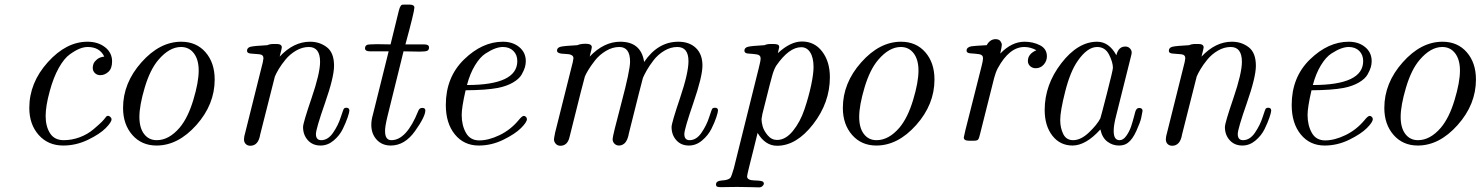

<svg xmlns="http://www.w3.org/2000/svg" viewBox="-20 -624 6465 838"><path d="M107.9 -152.8Q107.9 -262.7 188.5 -352.3Q269 -441.9 361.8 -441.9Q407.7 -441.9 438.5 -418Q469.2 -394 469.2 -356Q469.2 -325.2 453.1 -310.5Q437 -295.9 418 -295.9Q403.8 -295.9 394.3 -304.9Q384.8 -314 384.8 -328.1Q384.8 -335.9 387.9 -345Q391.1 -354 403.1 -364.5Q415 -375 435.1 -377Q415 -418.9 362.8 -418.9Q346.7 -418.9 328.4 -411.9Q310.1 -404.8 284.9 -387Q259.8 -369.1 236.3 -327.1Q212.9 -285.2 196.8 -225.1Q179.2 -161.1 179.2 -117.7Q179.2 -72.3 198.5 -42.2Q217.8 -12.2 257.8 -12.2Q293.9 -12.2 328.4 -25.1Q362.8 -38.1 388.4 -60.1Q414.1 -82 424.1 -92Q434.1 -102.1 443.8 -115.2L444.8 -116.2Q451.7 -121.1 459.2 -115.5Q466.8 -109.9 466.8 -103Q466.8 -90.8 441.4 -64.9Q416 -39.1 364 -13.9Q312 11.2 255.9 11.2Q189.9 11.2 148.9 -34.9Q107.9 -81.1 107.9 -152.8Z M517.1 -152.8Q517.1 -261.7 597.2 -351.8Q677.2 -441.9 771 -441.9Q836.9 -441.9 877 -396Q917 -350.1 917 -276.9Q917 -168 837.2 -78.4Q757.3 11.2 663.1 11.2Q598.1 11.2 557.6 -34.9Q517.1 -81.1 517.1 -152.8ZM588.4 -113.8Q588.4 -65.9 608.9 -39.1Q629.4 -12.2 664.1 -12.2Q717.3 -12.2 764.2 -66.9Q800.3 -109.9 823.7 -187.5Q847.2 -265.1 847.2 -315.9Q847.2 -363.8 826.2 -391.4Q805.2 -418.9 770 -418.9Q719.2 -418.9 671.4 -362.8Q635.3 -320.8 611.8 -242.2Q588.4 -163.6 588.4 -113.8Z M1044.9 -16.1Q1044.9 -27.3 1050.8 -46.9L1127 -352.1Q1127 -354 1128.4 -360.6Q1129.9 -367.2 1129.9 -370.1Q1129.9 -385.3 1111.8 -387.2Q1093.8 -389.2 1075.9 -390.1Q1058.1 -391.1 1058.1 -401.9Q1058.1 -416 1073.5 -419.9Q1088.9 -423.8 1147 -426.8Q1155.8 -431.6 1173.8 -432.1H1187Q1210 -432.1 1210 -417Q1210 -413.1 1200.7 -377Q1261.7 -441.9 1333 -441.9H1334Q1375 -441.9 1406.5 -418Q1438 -394 1438 -336.9Q1438 -287.1 1398.4 -174.1Q1358.9 -61 1358.9 -39.1Q1358.9 -12.2 1381.8 -12.2Q1411.6 -12.2 1433.8 -44.7Q1456.1 -77.1 1467.5 -113Q1479 -148.9 1481.9 -150.9Q1485.8 -153.8 1491.7 -153.8Q1504.9 -153.8 1504.9 -141.1Q1504.9 -134.3 1497.3 -111.6Q1489.7 -88.9 1475.8 -60.5Q1461.9 -32.2 1436 -10.5Q1410.2 11.2 1378.9 11.2Q1344.7 11.2 1323.7 -12Q1302.7 -35.2 1302.7 -69.8Q1302.7 -86.9 1339.8 -195.6Q1377 -304.2 1377 -354Q1377 -418.9 1328.1 -418.9Q1299.3 -418.9 1272.2 -403.1Q1245.1 -387.2 1226.6 -364.5Q1208 -341.8 1196.5 -322.5Q1185.1 -303.2 1179.7 -290Q1177.7 -284.2 1115.7 -37.1Q1107.9 11.7 1072.8 12.2Q1060.5 12.2 1052.7 4.6Q1044.9 -2.9 1044.9 -16.1Z M1573.2 -413.1Q1573.2 -430.2 1595.2 -430.2Q1600.1 -430.2 1610.4 -430.7Q1620.6 -431.2 1625.5 -431.2Q1635.3 -431.2 1654.8 -430.7Q1674.3 -430.2 1684.6 -430.2L1720.2 -575.2Q1723.1 -587.4 1724.4 -589.6Q1725.6 -591.8 1728.5 -597.4Q1731.4 -603 1735.8 -603.5Q1740.2 -604 1748.5 -604H1766.6Q1788.6 -604 1788.6 -590.8Q1788.6 -573.7 1749.5 -430.2H1831.5Q1852.5 -430.2 1852.5 -417Q1852.5 -405.8 1844.5 -402.3Q1836.4 -398.9 1816.4 -398.9H1800.3Q1790.5 -398.9 1771 -399.4Q1751.5 -399.9 1741.2 -399.9Q1739.3 -394 1736.3 -380.1Q1733.4 -366.2 1731.4 -359.9L1671.4 -117.2Q1660.2 -71.3 1660.6 -51.8Q1660.6 -12.2 1688 -12.2Q1688 -12.2 1688.5 -12.2Q1754.4 -12.2 1805.7 -140.1Q1810.5 -153.3 1823.5 -153.1Q1836.4 -152.8 1836.4 -142.1Q1836.4 -115.2 1791.5 -52Q1746.6 11.2 1685.5 11.2Q1647.5 11.2 1624 -14.4Q1600.6 -40 1600.6 -79.1Q1600.6 -100.1 1607.4 -123L1676.3 -399.9H1595.2Q1573.2 -399.9 1573.2 -413.1Z M1925.8 -166Q1925.8 -287.1 2005.4 -364.5Q2085 -441.9 2174.8 -441.9Q2217.8 -441.9 2246.3 -418.5Q2274.9 -395 2274.9 -356.9Q2274.9 -343.8 2271 -330.3Q2267.1 -316.9 2256.6 -298.3Q2246.1 -279.8 2219 -263.9Q2191.9 -248 2152.8 -240.2Q2101.1 -230.5 2012.2 -230Q1995.1 -155.8 1995.1 -122.1Q1995.1 -77.1 2013.7 -44.2Q2032.2 -11.2 2071.8 -11.2Q2112.8 -11.2 2160.4 -34.2Q2208 -57.1 2243.2 -99.1Q2258.3 -118.2 2266.1 -118.2Q2271 -118.2 2275.4 -114Q2279.8 -109.9 2279.8 -104Q2279.8 -90.8 2253.9 -64.9Q2228 -39.1 2176.5 -13.9Q2125 11.2 2069.8 11.2Q2004.9 11.2 1965.3 -37.4Q1925.8 -85.9 1925.8 -166ZM2018.1 -252.9Q2237.8 -252.9 2237.8 -357.4Q2237.8 -384.8 2220.5 -401.9Q2203.1 -418.9 2174.8 -418.9Q2159.7 -418.9 2141.4 -412.4Q2123 -405.8 2099.1 -390.4Q2075.2 -375 2053.2 -338.9Q2031.2 -302.7 2018.1 -252.9Z M2397.9 -16.1Q2397.9 -20 2402.8 -44.9L2480 -353Q2480 -356 2481.4 -361.6Q2482.9 -367.2 2482.9 -370.1Q2482.9 -388.2 2447 -388.7Q2411.1 -389.2 2411.1 -402.8Q2411.1 -416 2426.5 -419.9Q2441.9 -423.8 2500 -426.8Q2512.2 -432.6 2535.2 -433.1Q2563 -433.1 2563 -418Q2563 -413.1 2553.7 -377Q2615.7 -441.9 2687 -441.9Q2776.9 -441.9 2791 -356Q2791 -354 2791 -353Q2851.1 -441.9 2940.9 -441.9Q2988.8 -441.9 3017.3 -414.6Q3045.9 -387.2 3045.9 -337.9Q3045.9 -290 3006.3 -175Q2966.8 -60.1 2966.8 -39.1Q2966.8 -12.2 2989.7 -12.2Q3019.5 -12.2 3041.7 -44.7Q3064 -77.1 3075.4 -113Q3086.9 -148.9 3089.8 -150.9Q3094.7 -153.8 3100.1 -153.8Q3113.8 -153.8 3113.8 -142.1Q3113.8 -134.3 3106.4 -112.1Q3099.1 -89.8 3085 -61.5Q3070.8 -33.2 3044.4 -11Q3018.1 11.2 2986.8 11.2Q2952.6 11.2 2931.9 -12Q2911.1 -35.2 2911.1 -69.8Q2911.1 -86.9 2948 -196Q2984.9 -305.2 2984.9 -356.9Q2984.9 -418.9 2936 -418.9Q2907.2 -418.9 2879.6 -402.6Q2852.1 -386.2 2833 -361.6Q2814 -336.9 2803 -317.4Q2792 -297.9 2786.1 -284.2Q2782.2 -272 2724.1 -39.1L2723.1 -33.2Q2721.2 -27.3 2720 -22.7Q2718.8 -18.1 2715.3 -11.5Q2711.9 -4.9 2708 -0.5Q2704.1 3.9 2697 7.6Q2689.9 11.2 2682.1 11.2Q2669.9 11.2 2661.9 3.2Q2653.8 -4.9 2653.8 -17.1Q2653.8 -30.3 2691.9 -173.6Q2730 -316.9 2730 -355Q2730 -418.9 2683.1 -418.9Q2653.3 -418.9 2624.8 -401.9Q2596.2 -384.8 2577.1 -360.4Q2558.1 -335.9 2547.6 -318.4Q2537.1 -300.8 2532.7 -290Q2529.8 -283.2 2465.8 -25.9Q2457 12.2 2425.8 12.2Q2413.6 12.2 2405.8 3.7Q2397.9 -4.9 2397.9 -16.1Z M3105 181.2Q3105 165 3131.8 163.6Q3158.7 162.1 3168 151.9Q3172.9 145 3182.6 111.8L3292 -328.1Q3299.8 -357.9 3299.8 -369.1Q3299.8 -384.3 3282.2 -386.7Q3264.6 -389.2 3246.8 -390.1Q3229 -391.1 3229 -402.8Q3229 -416 3244.9 -419.9Q3260.7 -423.8 3316.9 -426.8Q3325.7 -431.6 3343.8 -432.1H3352.1Q3368.2 -432.1 3374.5 -429.4Q3380.9 -426.8 3380.9 -418Q3380.9 -416 3375 -392.1Q3430.2 -442.9 3480 -442.9Q3535.2 -442.9 3568.6 -398.9Q3602.1 -355 3602.1 -287.1Q3602.1 -176.3 3529.1 -82Q3456.1 12.2 3371.6 12.2Q3319.8 12.2 3286.6 -43.9Q3282.7 -25.9 3270.8 20.5Q3258.8 66.9 3249.8 104Q3240.7 141.1 3240.7 146Q3240.7 163.1 3274.2 163.6Q3307.6 164.1 3312 170.9Q3314 174.8 3314 176.8Q3314 182.6 3307.9 188.2Q3301.8 193.8 3293 193.8Q3288.1 193.8 3260 192.9Q3231.9 191.9 3198.7 191.9Q3178.7 191.9 3155.3 192.4Q3131.8 192.9 3127 192.9Q3113.8 192.9 3109.4 190.4Q3105 188 3105 181.2ZM3303.7 -104Q3303.7 -90.8 3308.8 -72Q3314 -53.2 3330.8 -33.2Q3347.7 -13.2 3371.6 -13.2Q3408.7 -13.2 3440.7 -52.5Q3472.7 -91.8 3491.2 -147Q3509.8 -202.1 3520.3 -252Q3530.8 -301.8 3530.8 -331.1Q3530.8 -372.1 3516.4 -395Q3502 -418 3477.1 -418Q3423.8 -418 3367.7 -336.9Q3357.9 -320.8 3350.6 -294.9Q3348.6 -291 3307.6 -127Q3303.7 -106.9 3303.7 -104Z M3658.7 -152.8Q3658.7 -261.7 3738.8 -351.8Q3818.8 -441.9 3912.6 -441.9Q3978.5 -441.9 4018.6 -396Q4058.6 -350.1 4058.6 -276.9Q4058.6 -168 3978.8 -78.4Q3898.9 11.2 3804.7 11.2Q3739.7 11.2 3699.2 -34.9Q3658.7 -81.1 3658.7 -152.8ZM3730 -113.8Q3730 -65.9 3750.5 -39.1Q3771 -12.2 3805.7 -12.2Q3858.9 -12.2 3905.8 -66.9Q3941.9 -109.9 3965.3 -187.5Q3988.8 -265.1 3988.8 -315.9Q3988.8 -363.8 3967.8 -391.4Q3946.8 -418.9 3911.6 -418.9Q3860.8 -418.9 3813 -362.8Q3776.9 -320.8 3753.4 -242.2Q3730 -163.6 3730 -113.8Z M4186.5 -23.9Q4186.5 -26.9 4193.4 -55.2L4264.6 -336.9Q4270.5 -359.9 4270.5 -370.1Q4270.5 -385.3 4252.4 -387.7Q4234.4 -390.1 4216.6 -391.1Q4198.7 -392.1 4198.7 -402.8Q4198.7 -418 4219.7 -421.9Q4229.5 -423.8 4286.6 -426.8Q4300.8 -452.6 4324.7 -453.1Q4339.8 -453.1 4346.2 -444.6Q4352.5 -436 4352.5 -428.2Q4352.5 -421.4 4345.7 -390.1Q4395.5 -441.9 4451.7 -441.9Q4488.8 -441.9 4519 -426.5Q4549.3 -411.1 4549.3 -377.9Q4549.3 -357.9 4535.4 -342Q4521.5 -326.2 4500.5 -326.2Q4486.3 -326.2 4476.3 -335.2Q4466.3 -344.2 4466.3 -357.9Q4466.3 -388.7 4503.4 -404.8Q4477.5 -418.9 4450.7 -418.9Q4385.7 -418.9 4335.4 -327.1Q4325.7 -309.1 4319.1 -283.9Q4312.5 -258.8 4258.3 -42Q4253.4 -20 4249 -14.9Q4244.6 -9.8 4230.5 -9.8H4209.5Q4186.5 -9.8 4186.5 -23.9Z M4539.6 -144Q4539.6 -253.9 4612.1 -347.9Q4684.6 -441.9 4768.6 -441.9Q4820.3 -441.9 4852.5 -382.8Q4861.3 -420.9 4891.6 -420.9Q4903.8 -420.9 4911.6 -412.8Q4919.4 -404.8 4919.4 -394Q4919.4 -390.1 4915.5 -375L4852.5 -123Q4840.3 -77.1 4840.8 -51.8Q4840.8 -12.2 4866.2 -12.2Q4866.2 -12.2 4866.7 -12.2Q4882.8 -12.2 4896.2 -31.5Q4909.7 -50.8 4916.7 -71.8Q4923.8 -92.8 4931.6 -123Q4933.6 -130.9 4934.6 -134.8Q4939.5 -152.8 4951.7 -152.8Q4966.8 -152.8 4966.8 -140.1Q4964.8 -127.9 4960.9 -109.4Q4957 -90.8 4939.9 -53Q4922.9 -15.1 4901.9 0Q4886.7 11.2 4863.8 11.2Q4835.9 11.2 4813.2 -5.9Q4790.5 -22.9 4782.7 -59.1Q4719.7 10.7 4661.6 11.2Q4606.4 11.2 4573 -32Q4539.6 -75.2 4539.6 -144ZM4607.4 -100.1Q4607.4 -65.9 4620.6 -39.1Q4633.8 -12.2 4663.6 -12.2Q4697.8 -12.2 4733.6 -46.6Q4769.5 -81.1 4782.7 -107.9Q4784.7 -112.8 4811 -215.3Q4837.4 -317.9 4837.4 -328.1Q4837.4 -352.1 4820.6 -385.5Q4803.7 -418.9 4768.6 -418.9Q4725.6 -418.9 4683.6 -357.9Q4651.4 -312 4629.4 -225.6Q4607.4 -139.2 4607.4 -100.1Z M5068.4 -16.1Q5068.4 -27.3 5074.2 -46.9L5150.4 -352.1Q5150.4 -354 5151.9 -360.6Q5153.3 -367.2 5153.3 -370.1Q5153.3 -385.3 5135.3 -387.2Q5117.2 -389.2 5099.4 -390.1Q5081.5 -391.1 5081.5 -401.9Q5081.5 -416 5096.9 -419.9Q5112.3 -423.8 5170.4 -426.8Q5179.2 -431.6 5197.3 -432.1H5210.4Q5233.4 -432.1 5233.4 -417Q5233.4 -413.1 5224.1 -377Q5285.2 -441.9 5356.4 -441.9H5357.4Q5398.4 -441.9 5429.9 -418Q5461.4 -394 5461.4 -336.9Q5461.4 -287.1 5421.9 -174.1Q5382.3 -61 5382.3 -39.1Q5382.3 -12.2 5405.3 -12.2Q5435.1 -12.2 5457.3 -44.7Q5479.5 -77.1 5491 -113Q5502.4 -148.9 5505.4 -150.9Q5509.3 -153.8 5515.1 -153.8Q5528.3 -153.8 5528.3 -141.1Q5528.3 -134.3 5520.8 -111.6Q5513.2 -88.9 5499.3 -60.5Q5485.4 -32.2 5459.5 -10.5Q5433.6 11.2 5402.3 11.2Q5368.2 11.2 5347.2 -12Q5326.2 -35.2 5326.2 -69.8Q5326.2 -86.9 5363.3 -195.6Q5400.4 -304.2 5400.4 -354Q5400.4 -418.9 5351.6 -418.9Q5322.8 -418.9 5295.7 -403.1Q5268.6 -387.2 5250 -364.5Q5231.4 -341.8 5220 -322.5Q5208.5 -303.2 5203.1 -290Q5201.2 -284.2 5139.2 -37.1Q5131.3 11.7 5096.2 12.2Q5084 12.2 5076.2 4.6Q5068.4 -2.9 5068.4 -16.1Z M5617.7 -166Q5617.7 -287.1 5697.3 -364.5Q5776.9 -441.9 5866.7 -441.9Q5909.7 -441.9 5938.2 -418.5Q5966.8 -395 5966.8 -356.9Q5966.8 -343.8 5962.9 -330.3Q5959 -316.9 5948.5 -298.3Q5938 -279.8 5910.9 -263.9Q5883.8 -248 5844.7 -240.2Q5793 -230.5 5704.1 -230Q5687 -155.8 5687 -122.1Q5687 -77.1 5705.6 -44.2Q5724.1 -11.2 5763.7 -11.2Q5804.7 -11.2 5852.3 -34.2Q5899.9 -57.1 5935.1 -99.1Q5950.2 -118.2 5958 -118.2Q5962.9 -118.2 5967.3 -114Q5971.7 -109.9 5971.7 -104Q5971.7 -90.8 5945.8 -64.9Q5919.9 -39.1 5868.4 -13.9Q5816.9 11.2 5761.7 11.2Q5696.8 11.2 5657.2 -37.4Q5617.7 -85.9 5617.7 -166ZM5710 -252.9Q5929.7 -252.9 5929.7 -357.4Q5929.7 -384.8 5912.4 -401.9Q5895 -418.9 5866.7 -418.9Q5851.6 -418.9 5833.3 -412.4Q5814.9 -405.8 5791 -390.4Q5767.1 -375 5745.1 -338.9Q5723.1 -302.7 5710 -252.9Z M6022 -152.8Q6022 -261.7 6102.1 -351.8Q6182.1 -441.9 6275.9 -441.9Q6341.8 -441.9 6381.8 -396Q6421.9 -350.1 6421.9 -276.9Q6421.9 -168 6342 -78.4Q6262.2 11.2 6168 11.2Q6103 11.2 6062.5 -34.9Q6022 -81.1 6022 -152.8ZM6093.3 -113.8Q6093.3 -65.9 6113.8 -39.1Q6134.3 -12.2 6168.9 -12.2Q6222.2 -12.2 6269 -66.9Q6305.2 -109.9 6328.6 -187.5Q6352.1 -265.1 6352.1 -315.9Q6352.1 -363.8 6331.1 -391.4Q6310.1 -418.9 6274.9 -418.9Q6224.1 -418.9 6176.3 -362.8Q6140.1 -320.8 6116.7 -242.2Q6093.3 -163.6 6093.3 -113.8Z"/></svg>

Font: CMU Classical Serif
Style: Italic
Weight: 500
Italic angle: -14.04°
Version: Version 0.7.0